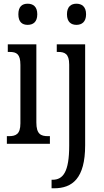

<svg xmlns="http://www.w3.org/2000/svg" viewBox="-20 -775 558 1035"><path d="M129 -641C158 -641 181 -656 181 -698C181 -740 158 -755 129 -755C100 -755 79 -740 79 -698C79 -656 100 -641 129 -641ZM392 -641C420 -641 444 -656 444 -698C444 -740 420 -755 392 -755C364 -755 341 -740 341 -698C341 -656 364 -641 392 -641ZM17 0H249V-41H239C200 -41 176 -52 176 -115V-536H22V-495H32C69 -495 90 -484 90 -425V-110C90 -51 65 -41 27 -41H17ZM258 240H271C370 240 439 187 439 8V-536H286V-495H293C328 -495 353 -486 353 -427V10C353 152 320 194 263 194H258Z"/></svg>

Font: Noto Serif Sinhala ExtraCondensed
Style: Regular
Weight: 400
Width: 2
Designer: Jelle Bosma - Monotype Design Team
Foundry: Monotype Imaging Inc.
Version: Version 2.007